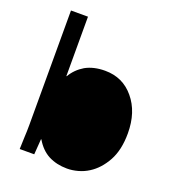

<svg xmlns="http://www.w3.org/2000/svg" viewBox="-132 -811 833 923"><g transform="rotate(20 284.5 -349.5)"><path d="M73.2 -125V-710H160.2V-406.2H162.1C177.7 -432.9 199.2 -454.4 226.6 -470.7C254.6 -486.3 288.1 -494.1 327.1 -494.1C387.7 -494.1 436.8 -471.4 474.6 -425.8C513 -380.2 532.2 -321 532.2 -248C532.2 -191.4 521.8 -144.2 501 -106.4C480.1 -68.7 454.1 -40 422.9 -20.5C406.6 -10.1 389 -2.3 370.1 2.9C351.2 8.1 332.7 10.7 314.5 10.7C279.3 10.7 247.7 3.6 219.7 -10.7C192.4 -25.1 169.6 -47.9 151.4 -79.1H149.4C146.8 -39.4 144.9 -13 143.6 0H69.3C70 -16.3 70.6 -35.8 71.3 -58.6C72.6 -81.4 73.2 -103.5 73.2 -125Z"/></g></svg>

Font: ImmaginiFont
Style: Regular
Weight: 400
Version: Version 1.0